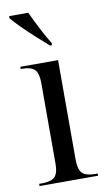

<svg xmlns="http://www.w3.org/2000/svg" viewBox="-87 -809 473 852"><g transform="rotate(-10 149.0 -383.0)"><path d="M20 0V-10H33Q74 -10 90.5 -26Q107 -42 107 -86V-449Q107 -493 90.5 -509.5Q74 -526 34 -526H28V-536H198V-89Q198 -43 214.5 -26.5Q231 -10 272 -10H284V0ZM174 -606Q150 -627 118.5 -655.5Q87 -684 59.5 -711.5Q32 -739 18 -756V-766H104Q120 -732 141 -691Q162 -650 183 -616V-606Z"/></g></svg>

Font: Noto Serif Display SemiCondensed
Style: Regular
Weight: 400
Width: 4
Designer: Monotype Design Team
Foundry: Monotype Imaging Inc.
Version: Version 2.009